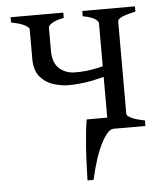

<svg xmlns="http://www.w3.org/2000/svg" viewBox="-49 -497 614 726"><g transform="rotate(-5 258.5 -134.0)"><path d="M218 -454V-434Q184 -427 171.5 -418Q159 -409 159 -403V-315Q159 -268 183.5 -246.5Q208 -225 244 -225Q265 -225 285.5 -227Q306 -229 333 -235Q360 -241 401 -251V-213Q340 -195 298 -187Q256 -179 213 -179Q188 -179 158 -188Q128 -197 107 -221.5Q86 -246 86 -290V-403Q86 -409 70 -418Q54 -427 18 -434V-454ZM280 0V-21Q313 -24 331 -27Q349 -30 349 -36V-403Q349 -409 337 -418Q325 -427 290 -434V-454H490V-434Q422 -420 422 -403V-51Q422 -45 438 -36.5Q454 -28 490 -21V0ZM369 0Q348 0 322.5 48.5Q297 97 277 186H254Q255 160 256 127Q257 94 259.5 60Q262 26 265 -1.5Q268 -29 271 -44H377Z"/></g></svg>

Font: ChillKai
Style: Regular
Weight: 400
Designer: ChillType
Foundry: 寒蝉字型
Version: Version 2.000